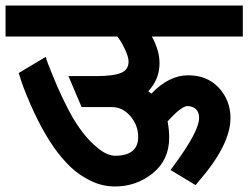

<svg xmlns="http://www.w3.org/2000/svg" viewBox="-30 -653 904 699"><path d="M438 -429.2Q438 -446.8 423.6 -476.3Q409.2 -505.9 397 -520H-9.8V-632.8H854V-520H522.9Q550.8 -468.8 550.8 -422.9Q550.8 -364.7 509.8 -320.8Q511.7 -319.3 514.2 -317.4Q516.6 -315.4 518.3 -314.2Q520 -313 521 -312Q585 -378.9 654.8 -378.9Q724.1 -378.9 766.1 -334Q809.1 -288.1 809.1 -223.1Q809.1 -126 692.9 7.8L682.1 21L590.8 -34.2L604 -51.8Q694.8 -175.3 694.8 -223.1Q694.8 -264.2 652.8 -267.1Q628.9 -265.6 580.1 -210.9Q585.9 -182.1 585.9 -151.9Q585.9 -70.3 525.9 -22Q466.3 25.9 388.2 25.9Q342.8 25.9 300.5 5.4Q258.3 -15.1 227.1 -44.9Q194.3 -76.2 165 -118.2Q106 -203.6 55.2 -335.9Q45.9 -361.3 43 -372.1L38.1 -387.2L136.2 -445.8L144 -422.9Q164.6 -370.6 179.7 -335.7Q194.8 -300.8 218.3 -255.1Q241.7 -209.5 268.6 -174.1Q295.4 -138.7 326.2 -113.8Q358.4 -87.4 388.2 -85.9Q473.1 -85.9 473.1 -154.8Q473.1 -196.8 444.8 -230Q416.5 -263.2 377 -263.2H267.1L219.2 -376H320.8Q383.8 -376 412.1 -388.2Q438 -399.4 438 -429.2Z"/></svg>

Font: Miedinger*
Style: Bold
Weight: 700
Version: Version 001.000